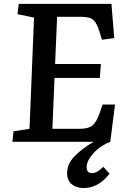

<svg xmlns="http://www.w3.org/2000/svg" viewBox="-20 -720 638 975"><path d="M48.8 -53.2 129.9 -65.9 152.8 -630.9 68.8 -647.9 75.2 -700.2H545.9L560.1 -526.9L498 -518.1L486.8 -554.2Q472.7 -601.6 454.6 -618.2Q436.5 -634.8 391.1 -634.8H270L259.8 -395H492.2L486.8 -324.2H256.8L246.1 -65.9H383.8Q428.7 -65.9 449.5 -82.8Q470.2 -99.6 486.8 -147.9L501 -189H564L540 0Q489.3 19.5 454.6 57.9Q419.9 96.2 419.9 128.9Q419.9 159.2 448.2 159.2Q472.7 159.2 504.9 127L536.1 162.1Q480.5 234.9 403.8 234.9Q367.7 234.9 344.2 215.3Q320.8 195.8 320.8 159.2Q320.8 113.8 356.2 75.9Q391.6 38.1 455.1 0H43Z"/></svg>

Font: Literata Book SemiBold
Style: Italic
Weight: 600
Italic angle: -3°
Designer: Latin by Veronika Burian and Jose Scaglione. Greek by Irene Vlachou. Cyrillic by Vera Evstafieva
Foundry: TypeTogether
Version: Version 1.003;PS 001.003;hotconv 1.0.88;makeotf.lib2.5.64775